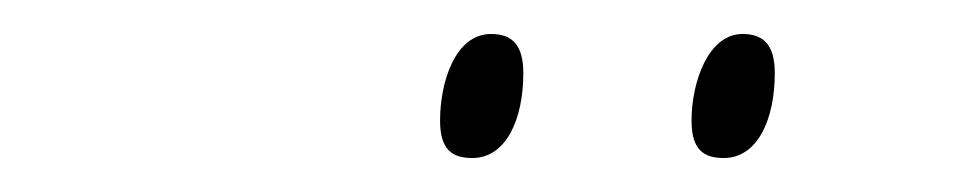

<svg xmlns="http://www.w3.org/2000/svg" viewBox="-20 -743 572 113"><path d="M406 -650C426 -650 436 -673 436 -700C436 -717 429 -723 417 -723C397 -723 387 -695 387 -672C387 -655 394 -650 406 -650ZM258 -650C278 -650 288 -673 288 -700C288 -717 281 -723 269 -723C248 -723 239 -695 239 -672C239 -655 246 -650 258 -650Z"/></svg>

Font: Noto Serif SemiCondensed Thin
Style: Italic
Weight: 100
Width: 4
Italic angle: -12°
Designer: Monotype Design Team
Foundry: Monotype Imaging Inc.
Version: Version 2.013